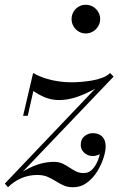

<svg xmlns="http://www.w3.org/2000/svg" viewBox="-51 -776 510 806"><path d="M-31 -5 396.5 -454 426 -454.5 -3 -5.5ZM-17.5 10 -30.5 -5Q18 -41 53.5 -60.8Q89 -80.5 118 -88.5Q147 -96.5 175.5 -96.5Q195.5 -96.5 211 -89.5Q226.5 -82.5 240.2 -73Q254 -63.5 268.2 -56.5Q282.5 -49.5 300.5 -49.5Q324 -49.5 340 -68.8Q356 -88 364 -114Q372 -140 372 -160H391.5Q390.5 -149 382.2 -140Q374 -131 362.2 -126Q350.5 -121 338.5 -121Q326.5 -121 315 -126.5Q303.5 -132 295.8 -142.5Q288 -153 288 -168Q288 -192 303.8 -204.5Q319.5 -217 338 -217Q353.5 -217 365.8 -211.2Q378 -205.5 385.2 -193Q392.5 -180.5 392.5 -160Q392.5 -141.5 383.5 -113Q374.5 -84.5 357 -56.2Q339.5 -28 314 -9Q288.5 10 256 10Q233 10 215.8 2.2Q198.5 -5.5 182.5 -15.8Q166.5 -26 148.5 -33.8Q130.5 -41.5 105.5 -41.5Q69.5 -41.5 38 -27.8Q6.5 -14 -17.5 10ZM46 -290 88 -469.5Q115 -454.5 143 -446Q171 -437.5 197.8 -434Q224.5 -430.5 247.5 -430.5Q265.5 -430.5 288.5 -432.2Q311.5 -434 335.2 -438Q359 -442 379 -449.8Q399 -457.5 411 -469.5L426 -454.5Q395.5 -432 365.8 -413.8Q336 -395.5 307.2 -382.8Q278.5 -370 251 -363Q223.5 -356 197 -356Q164 -356 136.2 -368Q108.5 -380 89 -394L65.5 -290ZM309 -635.5Q292.5 -635.5 279 -643.8Q265.5 -652 257.5 -665.8Q249.5 -679.5 249.5 -696Q249.5 -712.5 257.5 -726.2Q265.5 -740 279 -748Q292.5 -756 309 -756Q325.5 -756 339.2 -748Q353 -740 361.2 -726.2Q369.5 -712.5 369.5 -696Q369.5 -679.5 361.2 -665.8Q353 -652 339.2 -643.8Q325.5 -635.5 309 -635.5Z"/></svg>

Font: Bodoni Moda SC
Style: Italic
Weight: 400
Italic angle: -13°
Designer: Owen Earl
Foundry: indestructible type
Version: Version 2.005